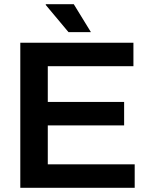

<svg xmlns="http://www.w3.org/2000/svg" viewBox="-20 -888 712 908"><path d="M76 0V-686H611V-575H206V-406H567V-295H206V-111H617V0ZM410 -736H304L196 -865L197 -868H329Z"/></svg>

Font: Archivo Variable SemiBold
Style: Regular
Weight: 600
Designer: Hector Gatti
Foundry: Omnibus-Type
Version: Version 2.001